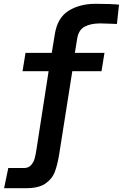

<svg xmlns="http://www.w3.org/2000/svg" viewBox="-20 -812 646 1009"><path d="M23.5 71H106Q130 71 143.5 55.5Q157 40 162.2 20.5Q167.5 1 172 -29L235.5 -438H98.5L114 -534H252L268.5 -634.5Q282.5 -719.5 341 -755.8Q399.5 -792 482.5 -792Q519.5 -792 554.5 -790.8Q589.5 -789.5 605.5 -787.5L594.5 -686Q577.5 -687 571 -687Q528 -689 507 -689Q457 -689 425 -672Q393 -655 385.5 -608.5L373.5 -534H529L513.5 -438H360L292 -7.5Q282.5 53.5 268 91.2Q253.5 129 218 153Q182.5 177 117.5 177H1.5Z"/></svg>

Font: JuliaMono BoldItalic
Style: Regular
Weight: 700
Italic angle: -9°
Monospace: yes
Designer: cormullion
Foundry: corm
Version: Version 0.049; ttfautohint (v1.8.4)